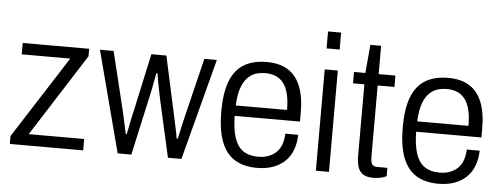

<svg xmlns="http://www.w3.org/2000/svg" viewBox="-49 -852 2592 993"><g transform="rotate(5 1247.0 -355.5)"><path d="M28 0V-41L301 -467H49V-526H394V-487L121 -59H409V0Z M588 0 450 -526H521L594 -226Q598 -209 603 -186Q608 -163 613 -140.5Q618 -118 621 -103H626Q630 -121 634.5 -144.5Q639 -168 643.5 -190Q648 -212 652 -227L717 -526H795L860 -227Q864 -210 868.5 -187.5Q873 -165 878 -142.5Q883 -120 885 -103H891Q895 -120 900 -143Q905 -166 910 -188.5Q915 -211 919 -226L992 -526H1057L919 0H849L783 -294Q780 -311 774.5 -335.5Q769 -360 764.5 -385.5Q760 -411 757 -430H751Q748 -413 743.5 -389Q739 -365 734 -340Q729 -315 724 -294L659 0Z M1311 12Q1242 12 1195.5 -17Q1149 -46 1126 -107Q1103 -168 1103 -263Q1103 -360 1126.5 -420.5Q1150 -481 1197.5 -509.5Q1245 -538 1316 -538Q1381 -538 1424.5 -511.5Q1468 -485 1490.5 -430.5Q1513 -376 1513 -293V-246H1174Q1175 -176 1190 -131.5Q1205 -87 1235.5 -66.5Q1266 -46 1312 -46Q1344 -46 1368 -55.5Q1392 -65 1408.5 -81.5Q1425 -98 1433.5 -122.5Q1442 -147 1443 -177H1510Q1509 -136 1496.5 -101Q1484 -66 1459 -41Q1434 -16 1397 -2Q1360 12 1311 12ZM1175 -300H1441Q1441 -349 1432.5 -383Q1424 -417 1407.5 -438.5Q1391 -460 1367.5 -470Q1344 -480 1313 -480Q1267 -480 1237.5 -459.5Q1208 -439 1192.5 -399Q1177 -359 1175 -300Z M1617 -635V-723H1685V-635ZM1617 0V-526H1685V0Z M1916 11Q1881 11 1861.5 -2.5Q1842 -16 1835 -40Q1828 -64 1828 -94V-467H1769V-526H1828L1841 -673H1897V-526H1984V-467H1897V-98Q1897 -71 1904 -59Q1911 -47 1933 -47H1984V-3Q1975 1 1963 4.5Q1951 8 1938.5 9.5Q1926 11 1916 11Z M2253 12Q2184 12 2137.5 -17Q2091 -46 2068 -107Q2045 -168 2045 -263Q2045 -360 2068.5 -420.5Q2092 -481 2139.5 -509.5Q2187 -538 2258 -538Q2323 -538 2366.5 -511.5Q2410 -485 2432.5 -430.5Q2455 -376 2455 -293V-246H2116Q2117 -176 2132 -131.5Q2147 -87 2177.5 -66.5Q2208 -46 2254 -46Q2286 -46 2310 -55.5Q2334 -65 2350.5 -81.5Q2367 -98 2375.5 -122.5Q2384 -147 2385 -177H2452Q2451 -136 2438.5 -101Q2426 -66 2401 -41Q2376 -16 2339 -2Q2302 12 2253 12ZM2117 -300H2383Q2383 -349 2374.5 -383Q2366 -417 2349.5 -438.5Q2333 -460 2309.5 -470Q2286 -480 2255 -480Q2209 -480 2179.5 -459.5Q2150 -439 2134.5 -399Q2119 -359 2117 -300Z"/></g></svg>

Font: Archivo SemiCondensed Light
Style: Regular
Weight: 300
Width: 4
Designer: Hector Gatti
Foundry: Omnibus-Type
Version: Version 2.001